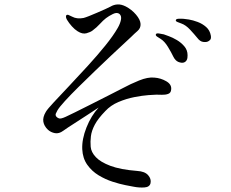

<svg xmlns="http://www.w3.org/2000/svg" viewBox="-20 -813 1040 866"><path d="M282 -724Q277 -733 277.5 -738Q278 -743 279 -744Q283 -748 289 -745.5Q295 -743 305 -738Q327 -726 357 -732Q365 -734 381.5 -740.5Q398 -747 417.5 -755.5Q437 -764 454 -771.5Q471 -779 478 -783Q493 -792 510 -793Q527 -794 547 -784Q574 -770 593.5 -747Q613 -724 614 -705Q615 -686 600.5 -673.5Q586 -661 571 -646Q566 -641 542 -619Q518 -597 483.5 -564.5Q449 -532 410 -494.5Q371 -457 335 -421.5Q299 -386 273 -357.5Q247 -329 239 -315Q235 -308 232 -301Q229 -294 234 -287Q238 -282 246 -279Q254 -276 276 -286Q287 -291 318.5 -306.5Q350 -322 390.5 -342.5Q431 -363 469.5 -382.5Q508 -402 533 -415Q568 -434 607.5 -450Q647 -466 676 -463Q705 -461 730 -446.5Q755 -432 752 -409Q751 -394 738.5 -389.5Q726 -385 710.5 -385.5Q695 -386 685 -386Q677 -386 649.5 -384Q622 -382 586 -375Q550 -368 514.5 -353Q479 -338 455 -312Q422 -278 407.5 -250.5Q393 -223 390 -198.5Q387 -174 389 -151Q391 -127 412 -104.5Q433 -82 478 -65Q523 -48 599 -42Q633 -40 648 -23Q663 -6 659 13Q655 31 631 32.5Q607 34 582 29Q571 27 545.5 22Q520 17 487.5 6.5Q455 -4 424.5 -22.5Q394 -41 373.5 -70Q353 -99 351 -140Q349 -185 370 -238Q391 -291 425 -328Q425 -328 410.5 -318.5Q396 -309 374 -294.5Q352 -280 328.5 -265Q305 -250 287.5 -238.5Q270 -227 265 -223Q246 -209 227.5 -212.5Q209 -216 196 -228Q179 -244 175.5 -264Q172 -284 187 -309Q194 -321 223 -352Q252 -383 292.5 -426Q333 -469 376 -516Q419 -563 455 -607.5Q491 -652 511 -687Q522 -706 525.5 -723.5Q529 -741 519 -750Q508 -759 489.5 -750Q471 -741 458 -731Q445 -721 430.5 -705Q416 -689 397 -675Q388 -668 370 -663Q352 -658 330 -672Q317 -680 304 -694.5Q291 -709 282 -724ZM683 -658Q685 -664 697 -662Q709 -660 719 -658Q724 -656 741 -650Q758 -644 777.5 -632.5Q797 -621 811.5 -604Q826 -587 826 -564Q827 -537 809 -531Q799 -528 785 -533.5Q771 -539 762 -557Q753 -576 737.5 -601.5Q722 -627 704 -638Q697 -642 689 -647.5Q681 -653 683 -658ZM773 -722Q774 -728 786.5 -728.5Q799 -729 809 -728Q814 -728 832 -725Q850 -722 871.5 -714Q893 -706 910 -691Q927 -676 931 -652Q933 -639 928 -633.5Q923 -628 918 -626Q910 -622 896 -624Q882 -626 870 -642Q857 -658 837.5 -679Q818 -700 798 -707Q790 -710 781 -713.5Q772 -717 773 -722Z"/></svg>

Font: Shippori Mincho TTF
Style: Regular
Weight: 400
Version: Version 2.100